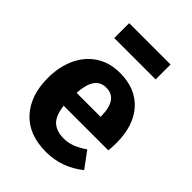

<svg xmlns="http://www.w3.org/2000/svg" viewBox="-224 -875 1001 1001"><g transform="rotate(45 277.0 -374.0)"><path d="M522 -219H193Q201 -152 231 -125Q261 -98 314 -98Q346 -98 376 -109.5Q406 -121 441 -145L506 -57Q413 17 299 17Q170 17 101 -59Q32 -135 32 -263Q32 -344 61 -408.5Q90 -473 146 -510.5Q202 -548 280 -548Q395 -548 460 -476Q525 -404 525 -276Q525 -243 522 -219ZM370 -321Q368 -443 284 -443Q243 -443 220.5 -413Q198 -383 193 -314H370ZM130 -655V-765H435V-655Z"/></g></svg>

Font: FiraGOUPP
Style: Bold
Weight: 700
Designer: bBox Type
Foundry: bBox Type GmbH
Version: Version 1.001